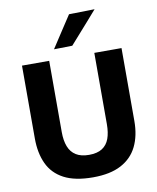

<svg xmlns="http://www.w3.org/2000/svg" viewBox="-103 -1047 934 1140"><g transform="rotate(-10 364.0 -477.0)"><path d="M365.5 13.5Q256.5 13.5 190.2 -21.5Q124 -56.5 94 -121.2Q64 -186 64 -274Q64 -293.5 64 -325.8Q64 -358 64 -396.8Q64 -435.5 64 -474.5Q64 -543.5 64 -599Q64 -654.5 64 -713H228Q228 -654.5 228 -599Q228 -543.5 228 -474.5V-283Q228 -232 242 -196Q256 -160 286.2 -141Q316.5 -122 365 -122Q414 -122 443.8 -141Q473.5 -160 486.8 -196Q500 -232 500 -283.5V-474.5Q500 -543.5 500 -599Q500 -654.5 500 -713H664Q664 -654.5 664 -599Q664 -543.5 664 -474.5Q664 -435.5 664 -396.2Q664 -357 664 -324.5Q664 -292 664 -273.5Q664 -185.5 632.5 -121Q601 -56.5 535 -21.5Q469 13.5 365.5 13.5ZM268 -775.5Q299.5 -823.5 330.2 -870.8Q361 -918 392 -965L546.5 -968Q518 -935 489.5 -902.8Q461 -870.5 433.2 -839.2Q405.5 -808 378.5 -777.5Z"/></g></svg>

Font: Commissioner Thin
Style: Bold
Weight: 700
Version: Version 1.001;gftools[0.9.23]